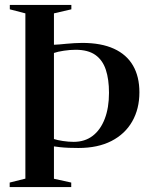

<svg xmlns="http://www.w3.org/2000/svg" viewBox="-20 -763 616 783"><path d="M83.5 -34.5V-708.5L20 -725V-743H271V-725L200 -708.5V-580.5Q208.5 -580.5 221.8 -581.8Q235 -583 251 -584.5Q267 -586 283.8 -587Q300.5 -588 315.5 -588Q393 -588 444.8 -564.2Q496.5 -540.5 522.5 -495.5Q548.5 -450.5 548.5 -386.5Q548.5 -319 519.2 -267.8Q490 -216.5 434.5 -188Q379 -159.5 300 -159.5Q281 -159.5 261 -160.2Q241 -161 224.8 -162.8Q208.5 -164.5 200 -166V-34L270.5 -18.5V0H19.5V-18.5ZM280.5 -184.5Q326 -184.5 358 -209Q390 -233.5 407.2 -278.5Q424.5 -323.5 424.5 -384.5Q424.5 -439.5 411.5 -478.8Q398.5 -518 368.8 -539Q339 -560 288.5 -560Q265.5 -560 240.5 -556.2Q215.5 -552.5 200 -547V-196Q213.5 -191.5 236.5 -188Q259.5 -184.5 280.5 -184.5Z"/></svg>

Font: Merriweather 144pt Medium
Style: Regular
Weight: 500
Version: Version 2.100